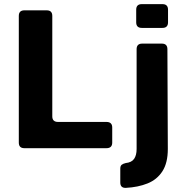

<svg xmlns="http://www.w3.org/2000/svg" viewBox="-20 -717 898 929"><path d="M98 0Q71 0 71 -27V-640Q71 -667 98 -667H206Q233 -667 233 -640V-154Q233 -127 261 -127H495Q523 -127 523 -100V-27Q523 0 495 0ZM666 -582Q639 -582 639 -609V-670Q639 -697 666 -697H766Q793 -697 793 -670V-609Q793 -582 766 -582ZM589 192Q562 193 562 166V99Q562 86 568.5 80.5Q575 75 588 72Q617 69 629 51.5Q641 34 641 4V-479Q641 -506 668 -506H763Q790 -506 790 -479L792 4Q792 71 766 111.5Q740 152 694 170.5Q648 189 589 192Z"/></svg>

Font: Pitagon Sans
Style: Bold
Weight: 700
Designer: Travis Tran
Foundry: Pitagon
Version: Version 1.001; ttfautohint (v1.8.4.7-5d5b);gftools[0.9.26]